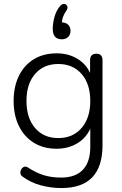

<svg xmlns="http://www.w3.org/2000/svg" viewBox="-20 -764 619 972"><path d="M275 -65Q349 -65 393 -116Q437 -167 437 -253Q437 -339 393 -389.5Q349 -440 275 -440Q201 -440 157.5 -389.5Q114 -339 114 -253Q114 -167 157.5 -116Q201 -65 275 -65ZM291 188Q238 188 187.5 174.5Q137 161 97 132Q82 123 83 108.5Q84 94 95 84.5Q106 75 120 83Q164 112 203.5 123.5Q243 135 289 135Q362 135 399.5 95.5Q437 56 437 -20V-113Q416 -65 370.5 -38Q325 -11 267 -11Q200 -11 151 -41.5Q102 -72 75.5 -126.5Q49 -181 49 -253Q49 -325 75.5 -379.5Q102 -434 151 -464Q200 -494 267 -494Q325 -494 370 -467.5Q415 -441 436 -395V-459Q436 -492 468 -492Q499 -492 499 -459V-29Q499 188 291 188ZM293 -565Q247 -565 247 -618Q247 -645 255.5 -677Q264 -709 283 -732Q294 -745 305 -744Q316 -743 320.5 -732.5Q325 -722 314 -707Q296 -681 293 -651Q314 -650 325.5 -638.5Q337 -627 337 -608Q337 -589 325 -577Q313 -565 293 -565Z"/></svg>

Font: Chiron GoRound TC L
Style: Regular
Weight: 300
Designer: Ryoko NISHIZUKA 西塚涼子 (kana, bopomofo & ideographs); Paul D. Hunt (Latin, Greek & Cyrillic); Sandoll Communications 산돌커뮤니
Foundry: Adobe
Version: Version 1.000;hotconv 1.1.1;makeotfexe 2.6.0